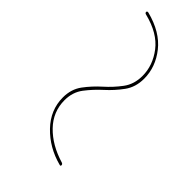

<svg xmlns="http://www.w3.org/2000/svg" viewBox="-0 -596 492 492"><g transform="rotate(-45 246.0 -350.0)"><path d="M364.5 -294Q334 -294 312 -310Q290 -326 271.2 -346.8Q252.5 -367.5 231.5 -383.5Q210.5 -399.5 181.5 -399.5Q139.5 -399.5 108.8 -369.8Q78 -340 63.5 -291.5Q62 -287 58 -287Q54 -287 55.5 -291.5Q68.5 -340.5 103.2 -374Q138 -407.5 183.5 -407.5Q213.5 -407.5 235 -391.5Q256.5 -375.5 275 -354.8Q293.5 -334 315 -318Q336.5 -302 366.5 -302Q404.5 -302 437.5 -327.2Q470.5 -352.5 484 -406Q485 -411.5 489 -411.5Q493 -411.5 492 -406Q477.5 -350 442 -322Q406.5 -294 364.5 -294Z"/></g></svg>

Font: Fraunces 144pt SemiBold
Style: Italic
Weight: 600
Italic angle: -16°
Version: Version 1.000;[0bf87f6ff]